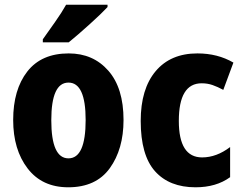

<svg xmlns="http://www.w3.org/2000/svg" viewBox="-20 -786 1036 816"><path d="M505 -276Q505 -412 440.5 -485.5Q376 -559 272 -559Q156 -559 96 -482Q36 -405 36 -276Q36 -150 97.5 -70Q159 10 270 10Q388 10 446.5 -71Q505 -152 505 -276ZM198 -275Q198 -435 271 -435Q344 -435 344 -276Q344 -113 271 -113Q198 -113 198 -275ZM437 -766H261Q242 -732 214 -692.5Q186 -653 162 -619V-606H272Q309 -636 360 -682Q411 -728 437 -756Z M811 10Q899 10 958 -33V-161Q900 -117 839 -117Q740 -117 740 -272Q740 -432 837 -432Q862 -432 883.5 -424.5Q905 -417 929 -404L972 -520Q905 -559 819 -559Q705 -559 641.5 -483.5Q578 -408 578 -272Q578 -126 639 -58Q700 10 811 10Z"/></svg>

Font: Noto Sans Display SemiCondensed Extra
Style: Regular
Weight: 800
Width: 4
Designer: Monotype Design Team
Foundry: Monotype Imaging Inc.
Version: Version 1.900